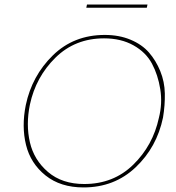

<svg xmlns="http://www.w3.org/2000/svg" viewBox="-20 -816 773 841"><path d="M358 -782 361 -796H626L623 -782ZM346 5Q245 5 179.5 -47.5Q114 -100 94 -181Q74 -262 93 -356Q120 -484 211.5 -573.5Q303 -663 439 -663Q502 -663 552 -642Q602 -621 632.5 -586Q663 -551 682 -504.5Q701 -458 702 -406.5Q703 -355 694 -301Q667 -171 574 -83Q481 5 346 5ZM349 -10Q477 -10 563.5 -94.5Q650 -179 676 -300Q692 -363 682 -425.5Q672 -488 645.5 -537.5Q619 -587 564.5 -617.5Q510 -648 436 -648Q309 -648 223 -563.5Q137 -479 111 -358Q93 -270 111 -192.5Q129 -115 190.5 -62.5Q252 -10 349 -10Z"/></svg>

Font: EauTestInfant Thin
Style: Italic
Weight: 250
Italic angle: -12°
Designer: Christian Thalmann (Catharsis Fonts)
Version: Version 0.001;PS 000.001;hotconv 1.0.88;makeotf.lib2.5.64775